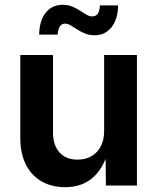

<svg xmlns="http://www.w3.org/2000/svg" viewBox="-20 -776 658 803"><path d="M252.4 6.8Q195.8 6.8 153.6 -17.6Q111.3 -42 88.1 -88.1Q64.9 -134.3 64.9 -198.7V-545.9H201.7V-221.2Q201.7 -168.5 229 -138.4Q256.3 -108.4 304.7 -108.4Q336.9 -108.4 362.1 -122.6Q387.2 -136.7 401.4 -163.6Q415.5 -190.4 415.5 -228V-545.9H552.7V0H422.9L421.4 -135.7H430.2Q408.2 -65.4 363.8 -29.3Q319.3 6.8 252.4 6.8ZM376.5 -628.4Q354 -628.4 335.9 -635.7Q317.9 -643.1 303 -652.8Q288.1 -662.6 275.6 -669.9Q263.2 -677.2 252 -677.2Q237.3 -677.2 229.7 -664.3Q222.2 -651.4 221.2 -631.3H143.6Q145 -690.4 171.4 -723.1Q197.8 -755.9 241.7 -755.9Q264.6 -755.9 282.2 -748.5Q299.8 -741.2 314.2 -731.7Q328.6 -722.2 341.1 -714.8Q353.5 -707.5 365.7 -707.5Q381.8 -707.5 389.2 -719Q396.5 -730.5 397.9 -753.4H474.1Q472.7 -694.3 445.8 -661.4Q418.9 -628.4 376.5 -628.4Z"/></svg>

Font: Inter
Style: 650
Weight: 650
Designer: Rasmus Andersson
Foundry: rsms
Version: Version 4.001;git-66647c0bb